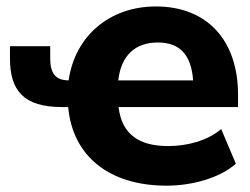

<svg xmlns="http://www.w3.org/2000/svg" viewBox="-20 -570 781 601"><path d="M501.5 11.2C581.5 11.2 668.9 -13.2 718.3 -57.6L672.4 -166C628.4 -128.9 564.5 -112.8 506.8 -112.8C413.6 -112.8 361.3 -150.4 351.1 -234.9H725.1V-273.9C725.1 -442.4 629.4 -549.8 468.3 -549.8C322.8 -549.8 214.8 -457.5 194.8 -318.4C154.3 -318.8 137.2 -339.4 137.2 -387.2V-425.3H11.2V-387.2C11.2 -286.1 54.2 -234.9 174.3 -234.9H193.4C207.5 -79.1 324.2 11.2 501.5 11.2ZM474.1 -437C542 -437 578.6 -399.4 584.5 -318.4H350.1C359.4 -397.9 404.3 -437 474.1 -437Z"/></svg>

Font: Winston ExtraBold
Style: Regular
Weight: 800
Designer: Vernon Adams, Kim Jin-seong, David Berlow, Cristiano Sobral
Foundry: The Winston Project Authors
Version: Version 3.004